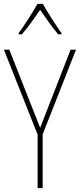

<svg xmlns="http://www.w3.org/2000/svg" viewBox="-20 -970 412 990"><path d="M201 -950H173C149 -907 102 -833 76 -799V-793H93C123 -827 161 -882 187 -919C214 -880 250 -828 280 -793H297V-799C278 -825 226 -905 201 -950ZM187 -311 28 -714H0L174 -276V0H200V-277L372 -714H344Z"/></svg>

Font: Noto Sans Kannada Condensed Thin
Style: Regular
Weight: 100
Width: 3
Designer: Jelle Bosma - Monotype Design Team
Foundry: Monotype Imaging Inc.
Version: Version 2.005